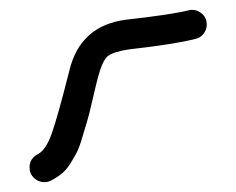

<svg xmlns="http://www.w3.org/2000/svg" viewBox="-20 -370 480 390"><path d="M70 0Q58 0 49 -8.5Q40 -17 40 -30Q40 -48 57 -57Q73 -65 85 -98.5Q97 -132 121 -227Q143 -318 236 -330Q326 -340 363 -349Q365 -350 370 -350Q382 -350 391 -341.5Q400 -333 400 -320Q400 -310 393.5 -301.5Q387 -293 377 -291Q334 -280 244 -270Q210 -265 199 -256Q188 -247 179 -213Q175 -198 168 -167.5Q161 -137 157.5 -125.5Q154 -114 147.5 -92Q141 -70 136 -60.5Q131 -51 123 -38Q115 -25 105 -17Q95 -9 83 -3Q77 0 70 0Z"/></svg>

Font: Pecita
Style: Book
Weight: 400
Width: 7
Version: Version 4.3